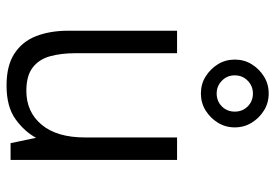

<svg xmlns="http://www.w3.org/2000/svg" viewBox="-144 -664 821 572"><g transform="rotate(90 266.0 -378.5)"><path d="M235 12Q176 12 140 -11.5Q104 -35 88 -76.5Q72 -118 72 -172V-496H139V-193Q139 -151 148 -118Q157 -85 181.5 -66Q206 -47 251 -47Q314 -47 352 -92.5Q390 -138 390 -222V-496H457V0H407L391 -76Q373 -42 336 -15Q299 12 235 12ZM259 -567Q231 -567 208.5 -581Q186 -595 172 -617.5Q158 -640 158 -668Q158 -696 172 -718.5Q186 -741 208.5 -755Q231 -769 259 -769Q287 -769 309.5 -755Q332 -741 346 -718.5Q360 -696 360 -668Q360 -640 346 -617.5Q332 -595 309.5 -581Q287 -567 259 -567ZM259 -614Q282 -614 297.5 -629.5Q313 -645 313 -668Q313 -691 297.5 -706.5Q282 -722 259 -722Q237 -722 221 -706.5Q205 -691 205 -668Q205 -645 221 -629.5Q237 -614 259 -614Z"/></g></svg>

Font: Atkinson Hyperlegible Next Light
Style: Regular
Weight: 300
Designer: Elliott Scott, Megan Eiswerth, Linus Boman, Theodore Petrosky, Letters from Sweden
Foundry: Applied Design Works, Letters from Sweden
Version: Version 2.001